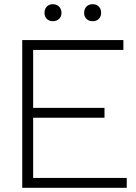

<svg xmlns="http://www.w3.org/2000/svg" viewBox="-20 -895 650 915"><path d="M86 0V-704H568V-657H138V-381H478V-334H138V-47H584V0ZM232 -875Q250 -875 261.5 -863.5Q273 -852 273 -834Q273 -816 261.5 -805Q250 -794 232 -794Q214 -794 203 -805Q192 -816 192 -834Q192 -852 203 -863.5Q214 -875 232 -875ZM422 -875Q440 -875 451 -863.5Q462 -852 462 -834Q462 -816 451 -805Q440 -794 422 -794Q403 -794 392 -805Q381 -816 381 -834Q381 -852 392 -863.5Q403 -875 422 -875Z"/></svg>

Font: Prodigy Sans Light
Style: Regular
Weight: 300
Designer: Wei Huang
Foundry: Wei Huang
Version: Version 1.003; ttfautohint (v1.8.3)